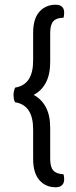

<svg xmlns="http://www.w3.org/2000/svg" viewBox="-20 -676 321 811"><path d="M122 -275Q155 -258 173.5 -223.5Q192 -189 192 -136V-5Q192 30 205.5 44.5Q219 59 248 60Q250 66 250.5 71.5Q251 77 251 83Q251 97 242 106Q233 115 215 115Q173 115 146.5 85Q120 55 120 -5V-128Q120 -181 101 -209.5Q82 -238 44 -244Q40 -249 38.5 -258.5Q37 -268 37 -275Q37 -282 39 -291Q41 -300 44 -306Q82 -312 101 -340.5Q120 -369 120 -421V-537Q120 -597 146.5 -626.5Q173 -656 215 -656Q233 -656 242 -647.5Q251 -639 251 -624Q251 -618 250.5 -612.5Q250 -607 248 -601Q219 -601 205.5 -586.5Q192 -572 192 -536V-414Q192 -361 173.5 -326.5Q155 -292 122 -275Z"/></svg>

Font: Baloo Paaji 2
Style: Regular
Weight: 400
Designer: Shuchita Grover, Noopur Datye and Ek Type
Foundry: Ek Type
Version: Version 1.700